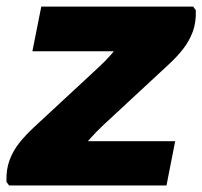

<svg xmlns="http://www.w3.org/2000/svg" viewBox="-21 -567 619 587"><path d="M78 -410.2 105.2 -546.8H569.6L577.6 -536Q579 -498.4 568.2 -469.6Q557.4 -440.8 538.4 -416.7Q519.3 -392.5 494.8 -370L296.4 -186Q275.3 -166.2 255 -143.9Q234.6 -121.6 232.8 -104.8L183.6 -135.4H514.6L488 0H6.8L-1.2 -10.8Q-2.6 -48.4 8.2 -77.3Q19 -106.3 38.2 -130.3Q57.4 -154.3 81.6 -176.8L280 -360.8Q302.4 -381.2 321.2 -403Q340 -424.8 343.6 -447.6L400 -410.2Z"/></svg>

Font: Kufam
Style: Italic
Weight: 400
Italic angle: -11°
Designer: Artur Schmal
Foundry: Original Type
Version: Version 1.301; ttfautohint (v1.8.3)